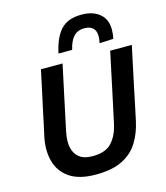

<svg xmlns="http://www.w3.org/2000/svg" viewBox="-140 -1084 1036 1201"><g transform="rotate(-15 378.5 -483.0)"><path d="M331 12.5Q223 12.5 161.5 -29.8Q100 -72 81 -143Q71 -179.5 71 -220.5Q71 -258 79.5 -299Q85.5 -327 96 -374.5Q106 -421.5 117 -473.5Q132 -542 144 -598Q156 -654 168.5 -713H308.5Q296 -654 284 -598.5Q272 -542.5 257.5 -474L219.5 -295.5Q212.5 -263 212.5 -234Q212.5 -215 215.5 -197.5Q223.5 -154 254.2 -129Q285 -104 341 -104Q426 -104 466.2 -148.8Q506.5 -193.5 522 -267.5L566 -473Q580.5 -541.5 592.5 -598Q604.5 -654.5 617 -713H757Q744.5 -654.5 732.5 -598.5Q720.5 -542.5 706 -473.5Q696.5 -429 687.5 -384.5Q678 -340 670.5 -303.5Q662.5 -266.5 658 -245Q642 -171 606.2 -112.8Q570.5 -54.5 504.2 -21Q438 12.5 331 12.5ZM565 -775.5Q570.5 -800 570.5 -819Q570.5 -846.5 559.5 -863Q540.5 -890.5 496.5 -890.5Q452 -890.5 426.2 -862.2Q400.5 -834 388.5 -779.5H300Q321 -879.5 366.8 -928.5Q412.5 -977.5 501 -977.5Q588 -977.5 632 -927.5Q661.5 -893.5 661.5 -837.5Q661.5 -811 655 -779.5Z"/></g></svg>

Font: Heraclito SemiBold
Style: Italic
Weight: 600
Italic angle: -12°
Designer: Kostas Bartsokas (font) & Cristiano Sobral (main changes)
Foundry: Kostas Bartsokas (font) & Cristiano Sobral (main changes)
Version: Version 1.00;July 8, 2020;FontCreator 13.0.0.2655 64-bit